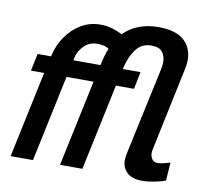

<svg xmlns="http://www.w3.org/2000/svg" viewBox="-82 -831 1013 930"><g transform="rotate(10 425.0 -366.5)"><path d="M674 7Q625 7 600 -17Q575 -41 575 -77Q575 -92 581 -119L671 -538Q673 -547 674.5 -557Q676 -567 676 -576Q676 -604 661 -625Q646 -646 606 -646Q558 -646 530.5 -608.5Q503 -571 491 -519L489 -510H576L559 -425H470L380 0H270L360 -425H227L137 0H27L117 -425H52L70 -510H136L138 -518Q149 -567 178.5 -609.5Q208 -652 250.5 -677.5Q293 -703 344 -703Q378 -703 404 -695Q430 -687 454 -675Q519 -740 625 -740Q710 -740 750.5 -703.5Q791 -667 791 -606Q791 -585 785 -559L699 -151Q698 -147 697.5 -142.5Q697 -138 697 -134Q697 -118 705.5 -104.5Q714 -91 734 -91Q745 -91 759 -94Q773 -97 783.5 -100.5Q794 -104 795 -104L789 -15Q788 -13 770.5 -8Q753 -3 726.5 2Q700 7 674 7ZM246 -510H379Q383 -530 390 -554.5Q397 -579 404 -594Q392 -603 376 -606Q360 -609 347 -609Q307 -609 280.5 -581.5Q254 -554 248 -522Z"/></g></svg>

Font: Raleway SemiBold
Style: Italic
Weight: 600
Italic angle: -12°
Designer: Matt McInerney, Pablo Impallari, Rodrigo Fuenzalida
Foundry: Matt McInerney, Pablo Impallari, Rodrigo Fuenzalida
Version: Version 4.026